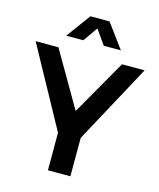

<svg xmlns="http://www.w3.org/2000/svg" viewBox="-133 -1013 915 1106"><g transform="rotate(15 324.0 -460.0)"><path d="M263 -776 324 -863 385 -776H487L381 -920H267L161 -776ZM394 -229 649 -700H514L326 -371L135 -700H-1L260 -224V0H394Z"/></g></svg>

Font: Montserrat_SPRD_medium Medium
Style: Regular
Weight: 400
Designer: Julieta Ulanovsky edited by Nelly Hempel
Foundry: Julieta Ulanovsky
Version: Version 4.000;PS 004.000;hotconv 1.0.88;makeotf.lib2.5.64775